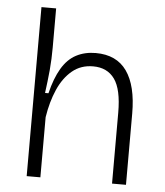

<svg xmlns="http://www.w3.org/2000/svg" viewBox="-51 -736 673 782"><g transform="rotate(5 286.0 -345.5)"><path d="M87 0V-302V-691H147V-531Q147 -508 146 -485Q145 -462 143 -438.5Q141 -415 138 -391.5Q135 -368 132 -344H146Q161 -406 185 -446.5Q209 -487 244 -505.5Q279 -524 324 -524Q409 -524 451 -464.5Q493 -405 493 -291V0H436V-290Q436 -385 406 -427Q376 -469 318 -469Q268 -469 232.5 -439.5Q197 -410 175 -360Q153 -310 143 -246V0Z"/></g></svg>

Font: Bricolage Grotesque 96pt ExtraBold ExtraLight
Style: Regular
Weight: 250
Version: Version 1.001;gftools[0.9.33.dev8+g029e19f]